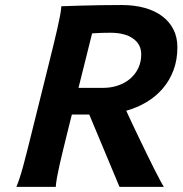

<svg xmlns="http://www.w3.org/2000/svg" viewBox="-20 -730 713 750"><path d="M286.6 -386.7H381.8Q413.6 -386.7 440.9 -396Q468.3 -405.3 488.5 -422.6Q508.8 -439.9 520.3 -464.1Q531.7 -488.3 531.7 -517.6Q531.7 -557.1 499.5 -579.6Q467.3 -602.1 411.1 -602.1Q397 -602.1 387.7 -601.8Q378.4 -601.6 371.1 -601.3Q363.8 -601.1 356.7 -600.6Q349.6 -600.1 339.8 -599.6ZM242.7 -210.4Q233.9 -174.8 226.1 -142.8Q218.3 -110.8 212.2 -83.7Q206.1 -56.6 202.4 -35.4Q198.7 -14.2 197.8 0H43.9Q56.6 -29.3 71.3 -84Q85.9 -138.7 103.5 -210.4L171.4 -483.4Q180.2 -519 188.5 -552.7Q196.8 -586.4 203.4 -615.5Q210 -644.5 214.4 -667.7Q218.8 -690.9 219.7 -705.6Q255.4 -706.5 294.4 -708Q328.1 -709 370.1 -709.7Q412.1 -710.4 455.1 -710.4Q503.9 -710.4 544.2 -699.5Q584.5 -688.5 613 -667.2Q641.6 -646 657.2 -615.5Q672.9 -585 672.9 -545.4Q672.9 -495.6 657.5 -455.1Q642.1 -414.6 615 -383.3Q587.9 -352.1 551.5 -330.6Q515.1 -309.1 473.1 -297.4Q482.4 -276.9 495.6 -249Q508.8 -221.2 523.4 -190.7Q538.1 -160.2 553.2 -129.2Q568.4 -98.1 581.5 -71.8Q594.7 -45.4 605 -26.4Q615.2 -7.3 620.1 0H446.8L328.6 -282.7H260.7Z"/></svg>

Font: Andika New Basic
Style: Bold Italic
Weight: 700
Italic angle: -14°
Designer: Victor Gaultney, Annie Olsen, Pablo Ugerman
Foundry: SIL International
Version: Version 5.500